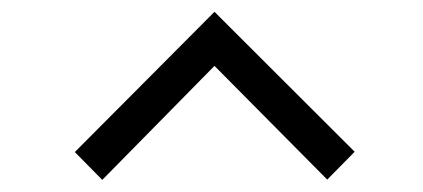

<svg xmlns="http://www.w3.org/2000/svg" viewBox="-20 -756 709 322"><path d="M105.5 -501 339.7 -736.2 574.8 -501.5 528.8 -454.8 339.7 -645.5 151.5 -454.3Z"/></svg>

Font: Manrope ExtraLight
Style: Regular
Weight: 200
Designer: Mikhail Sharanda
Foundry: Mikhail Sharanda
Version: Version 4.505